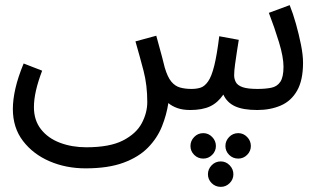

<svg xmlns="http://www.w3.org/2000/svg" viewBox="-20 -423 1249 747"><path d="M313 232Q237 232 173 204.5Q109 177 69.5 125.5Q30 74 30 1Q30 -35 40 -79Q50 -123 72 -176L144 -148Q128 -106 120 -71Q112 -36 112 -6Q112 45 139.5 80Q167 115 213.5 132.5Q260 150 316 150Q407 150 458.5 123.5Q510 97 531.5 56.5Q553 16 553 -26Q553 -92 538.5 -147.5Q524 -203 507 -262L588 -284Q604 -227 610.5 -201.5Q617 -176 621 -160Q632 -123 646.5 -105.5Q661 -88 680.5 -82.5Q700 -77 725 -77Q745 -77 760.5 -82Q776 -87 789.5 -106Q803 -125 813.5 -167Q824 -209 833 -282L909 -268Q906 -250 902 -224Q898 -198 894.5 -172.5Q891 -147 891 -130Q891 -116 897.5 -103.5Q904 -91 923.5 -84Q943 -77 982 -77Q1012 -77 1035 -81.5Q1058 -86 1070.5 -104.5Q1083 -123 1083 -163Q1083 -201 1065.5 -258.5Q1048 -316 1026 -373L1107 -403Q1120 -371 1131.5 -330Q1143 -289 1151 -249Q1159 -209 1159 -179Q1159 -111 1136 -70.5Q1113 -30 1072.5 -12.5Q1032 5 981 5Q926 5 894.5 -9.5Q863 -24 849 -55Q827 -23 797 -9Q767 5 720 5Q691 5 670 -2.5Q649 -10 635 -22Q628 24 610 69Q592 114 556 151Q520 188 460.5 210Q401 232 313 232ZM771 194Q750 194 735.5 179.5Q721 165 721 145Q721 125 735.5 110Q750 95 771 95Q791 95 805.5 110Q820 125 820 145Q820 165 805.5 179.5Q791 194 771 194ZM907 194Q886 194 871.5 179.5Q857 165 857 145Q857 125 871.5 110Q886 95 907 95Q927 95 941.5 110Q956 125 956 145Q956 165 941.5 179.5Q927 194 907 194ZM839 304Q818 304 803.5 289.5Q789 275 789 255Q789 235 803.5 220Q818 205 839 205Q859 205 873.5 220Q888 235 888 255Q888 275 873.5 289.5Q859 304 839 304Z"/></svg>

Font: Noto IKEA Arabic
Style: Regular
Weight: 400
Designer: Monotype Design Team
Foundry: Monotype Imaging Inc.
Version: Version 1.200